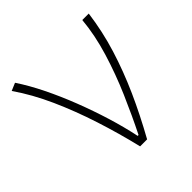

<svg xmlns="http://www.w3.org/2000/svg" viewBox="-149 -659 777 777"><g transform="rotate(-45 239.5 -270.0)"><path d="M222 0Q199 -96 168.5 -190.5Q138 -285 99.5 -371Q61 -457 13 -526L46 -540Q78 -492 108 -431Q138 -370 164 -303Q190 -236 211 -168Q232 -100 245 -37H250Q287 -111 323 -194Q359 -277 385 -362.5Q411 -448 418 -527H455Q443 -436 416 -349Q389 -262 350.5 -176Q312 -90 262 0Z"/></g></svg>

Font: Noto Sans JP
Style: Regular
Weight: 100
Designer: Ryoko NISHIZUKA 西塚涼子 (kana, bopomofo & ideographs); Paul D. Hunt (Latin, Greek & Cyrillic); Sandoll Communications 산돌커뮤니
Foundry: Adobe
Version: Version 2.004;hotconv 1.0.118;makeotfexe 2.5.65603